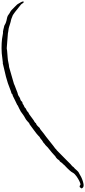

<svg xmlns="http://www.w3.org/2000/svg" viewBox="-898 -1112 1136 2563"><g transform="rotate(90 -329.5 169.0)"><path d="M644.5 -265.6Q656.7 -280.3 665 -289.3Q673.3 -298.3 679.4 -303.7Q685.5 -309.1 690.4 -312Q695.3 -314.9 700.4 -317.4Q705.6 -319.8 711.7 -323Q717.8 -326.2 727.1 -332Q737.8 -338.9 751.5 -345.7Q765.1 -352.5 779.8 -358.2Q794.4 -363.8 808.6 -368.2Q822.8 -372.6 834 -375Q846.7 -377.9 857.9 -378.9H861.8Q870.6 -378.9 879.2 -376.7Q887.7 -374.5 894.5 -367.9Q901.4 -361.3 904.8 -349.6Q898.4 -342.3 895.5 -337.6Q892.6 -333 890.4 -330.6Q888.2 -328.1 886.2 -327.1Q884.3 -326.2 880.4 -325.7H877.4Q872.6 -325.7 869.4 -327.1Q866.2 -328.6 863.5 -331.1Q860.8 -333.5 858.2 -335.2Q855.5 -336.9 849.6 -336.7Q843.8 -336.4 833.5 -333Q823.2 -329.6 805.7 -321.3Q793 -314.9 776.6 -305.4Q760.3 -295.9 744.1 -284.4Q728 -272.9 714.8 -260.3Q701.7 -247.6 695.3 -234.9Q690.4 -224.6 681.4 -212.6Q672.4 -200.7 661.4 -188.7Q650.4 -176.8 639.2 -165.3Q627.9 -153.8 618.4 -144.8Q608.9 -135.7 602.5 -129.9Q596.2 -124 595.2 -123Q584 -108.4 579.3 -103.8Q574.7 -99.1 571.8 -96.9Q568.8 -94.7 565.4 -90.6Q562 -86.4 553.2 -72.8Q547.9 -64 544.9 -62Q542 -60.1 539.3 -59.3Q536.6 -58.6 533.2 -56.2Q529.8 -53.7 523.4 -44.4Q520.5 -40.5 519.5 -38.6Q518.6 -36.6 517.6 -35.4Q516.6 -34.2 515.4 -32.5Q514.2 -30.8 510.7 -27.3Q501.5 -18.1 497.1 -14.4Q492.7 -10.7 490 -9Q487.3 -7.3 484.6 -6.1Q481.9 -4.9 476.1 -1Q472.7 2 465.6 8.5Q458.5 15.1 449.5 23.4Q440.4 31.7 430.7 40.5Q420.9 49.3 411.6 56.2Q402.3 63 394 70.1Q385.7 77.1 377 84.5Q366.7 91.8 360.8 96.9Q355 102.1 350.6 106.7Q346.2 111.3 341.6 116Q336.9 120.6 329.6 127.4Q326.7 130.4 324.7 132.1Q322.8 133.8 321 135Q319.3 136.2 317.4 137.2Q315.4 138.2 312.5 140.1Q307.1 145 303.7 148.2Q300.3 151.4 294.9 156.7Q287.6 162.6 278.6 166.7Q269.5 170.9 259.3 179.2Q253.4 184.6 250.5 187.3Q247.6 189.9 244.6 192.4Q241.7 194.8 237.3 197.8Q232.9 200.7 224.1 205.6Q218.8 208.5 216.8 209.7Q214.8 210.9 214.1 211.9Q213.4 212.9 212.4 214.4Q211.4 215.8 207.5 219.2Q200.2 226.1 192.6 232.9Q185.1 239.7 176.8 246.6Q176.3 246.6 175.3 247.6Q174.8 248 174.8 248.5Q164.6 255.9 154.3 263.9Q144 272 133.8 279.3Q133.8 279.8 133.3 280.3Q132.3 281.2 131.8 281.2Q111.8 295.4 92.3 310.3Q72.8 325.2 52.7 339.4Q45.9 344.2 43 344.7Q40 345.2 37.4 346.2Q34.7 347.2 30 350.8Q25.4 354.5 15.6 364.7Q0.5 379.9 -11.5 387.9Q-23.4 396 -35.2 402.3Q-46.9 408.7 -60.1 416.3Q-73.2 423.8 -90.8 437.5Q-95.7 441.9 -98.1 443.4Q-100.6 444.8 -107.4 449.7Q-111.3 452.1 -113.3 453.9Q-115.2 455.6 -117.2 457Q-119.1 458.5 -121.6 460Q-124 461.4 -128.4 463.4Q-142.6 471.7 -158 479.2Q-173.3 486.8 -188.5 494.1Q-194.8 497.1 -196.5 497.3Q-198.2 497.6 -199 497.8Q-199.7 498 -201.2 499.8Q-202.6 501.5 -208.5 506.8Q-239.3 521 -269.3 535.9Q-299.3 550.8 -329.6 565.9Q-341.3 568.8 -346.9 570.8Q-352.5 572.8 -354.7 574.2Q-356.9 575.7 -356.9 576.9Q-356.9 578.1 -357.7 579.3Q-358.4 580.6 -361.1 582.3Q-363.8 584 -371.1 585.9Q-385.7 590.3 -394.5 592.8Q-403.3 595.2 -415 600.6Q-499 635.3 -586.7 658Q-674.3 680.7 -762.7 699.7Q-769.5 701.2 -770.5 701.2H-771V700.7L-770.5 700.2L-771 699.7Q-771.5 699.2 -773.4 699.2Q-774.9 699.2 -778.3 699.7Q-791 701.2 -804 703.1Q-816.9 705.1 -831.1 706.1Q-897.5 716.8 -966.8 716.8Q-981.9 716.8 -1032.5 715.3Q-1083 713.9 -1164.1 698.2Q-1170.4 697.3 -1174.8 697.3H-1177.7Q-1180.7 697.8 -1184.1 697.8Q-1187.5 697.8 -1191.4 697.3Q-1205.1 696.3 -1218.3 691.9Q-1231.4 687.5 -1243.2 685.5Q-1255.4 683.6 -1262.5 681.4Q-1269.5 679.2 -1274.2 676.8Q-1278.8 674.3 -1283 671.6Q-1287.1 668.9 -1293.5 665.8Q-1299.8 662.6 -1309.8 658.9Q-1319.8 655.3 -1335.9 650.9Q-1344.7 648.4 -1357.9 646.2Q-1371.1 644 -1382.3 640.6Q-1393.6 637.7 -1400.9 633.1Q-1408.2 628.4 -1416 622.8Q-1423.8 617.2 -1433.6 610.4Q-1443.4 603.5 -1459 596.2Q-1464.8 593.3 -1473.1 585.7Q-1481.4 578.1 -1490.2 569.3Q-1499 560.5 -1507.3 552Q-1515.6 543.5 -1521.5 538.1Q-1534.7 524.9 -1545.4 513.9Q-1556.2 502.9 -1563.5 487.8Q-1567.9 479.5 -1573.2 471.2Q-1578.6 462.9 -1583 454.6Q-1587.4 446.3 -1589.4 438Q-1590.8 433.6 -1590.8 429.2Q-1590.8 425.8 -1589.8 422.4Q-1586.9 421.9 -1584 421.9Q-1580.1 421.9 -1576.7 423.3Q-1573.2 424.8 -1570.3 428.7Q-1567.4 432.6 -1564.5 438.5Q-1561.5 444.3 -1556.2 450.7Q-1553.7 452.6 -1551.8 455.1Q-1549.8 457.5 -1547.4 459.5L-1461.4 527.8Q-1461.4 528.3 -1460.4 529.3L-1460 529.8Q-1456.1 531.7 -1453.4 533.9Q-1450.7 536.1 -1447.8 538.6Q-1433.6 548.8 -1425.8 554.2Q-1418 559.6 -1413.3 562.7Q-1408.7 565.9 -1405.5 567.4Q-1402.3 568.8 -1397.5 570.6Q-1392.6 572.3 -1384.3 575.4Q-1376 578.6 -1360.8 585Q-1349.6 590.3 -1340.1 591.1Q-1330.6 591.8 -1319.8 595.2Q-1313 597.7 -1305.7 599.4Q-1298.3 601.1 -1291.5 603.5Q-1270 610.4 -1249.8 616.7Q-1229.5 623 -1207 625Q-1198.7 626 -1187.3 627.7Q-1175.8 629.4 -1166 631.8Q-1117.2 635.7 -1069.1 639.6Q-1021 643.6 -972.2 647Q-971.2 647 -968.3 647Q-965.3 647 -962.4 647Q-959.5 647 -957 646.7Q-954.6 646.5 -953.6 646Q-948.2 645 -945.1 644.3Q-941.9 643.6 -932.6 642.6Q-910.2 640.1 -887.7 638.9Q-865.2 637.7 -841.8 635.3Q-824.2 634.8 -808.1 631.8Q-792 628.9 -776.9 625.7Q-761.7 622.6 -746.8 619.6Q-731.9 616.7 -716.3 616.2Q-668 602.5 -621.1 588.9Q-574.2 575.2 -525.9 561.5Q-519.5 559.1 -514.9 557.9Q-510.3 556.6 -506.3 555.7Q-502.4 554.7 -498 553.5Q-493.7 552.2 -487.8 549.8Q-482.9 547.4 -478 545.2Q-473.1 543 -469.7 541.5Q-445.3 532.7 -421.9 523.4Q-398.4 514.2 -375 504.9Q-353.5 500 -343.8 496.1Q-334 492.2 -328.4 488.3Q-322.8 484.4 -317.4 480.2Q-312 476.1 -299.3 470.7Q-293.9 468.3 -289.8 467.3Q-285.6 466.3 -281.7 465.1Q-277.8 463.9 -273.9 461.9Q-270 460 -264.6 456.1Q-260.7 452.1 -258.1 449Q-255.4 445.8 -252 443.4Q-246.6 439.5 -245.4 438.7Q-244.1 438 -243.9 438.2Q-243.7 438.5 -242.2 438.5H-241.2Q-239.3 438.5 -234.9 437.5Q-231 437 -225.8 434.3Q-220.7 431.6 -219.2 430.7Q-217.8 429.7 -215.3 427.7Q-212.9 425.8 -211.9 424.8L-210.4 423.8H-210.9L-209.5 422.9Q-208 422.4 -203.6 420.4Q-191.9 415.5 -185.5 412.4Q-179.2 409.2 -175.8 406.7Q-172.4 404.3 -170.9 402.3Q-169.4 400.4 -168 398.7Q-166.5 397 -164.1 395.3Q-161.6 393.6 -155.8 390.6Q-143.1 384.3 -136.2 380.9Q-129.4 377.4 -126.2 375.2Q-123 373 -122.3 371.8Q-121.6 370.6 -120.4 369.1Q-119.1 367.7 -116.7 365.2Q-114.3 362.8 -107.4 358.4Q-102.5 355.5 -98.6 353.8Q-94.7 352.1 -91.3 350.3Q-87.9 348.6 -84.2 346.4Q-80.6 344.2 -75.7 340.3Q-57.1 326.2 -38.3 312.7Q-19.5 299.3 -1 285.6Q3.9 283.2 5.9 282.2Q7.8 281.2 9.3 280.5Q10.7 279.8 12.2 278.8Q13.7 277.8 17.6 274.9Q27.3 268.1 29.5 265.6Q31.7 263.2 31.7 262Q31.7 260.7 32.2 260Q32.7 259.3 39.1 255.9Q43 253.9 44.7 253.4Q46.4 252.9 47.6 252.4Q48.8 252 50.5 251.2Q52.2 250.5 56.6 247.6Q60.5 244.6 64.2 241.2Q67.9 237.8 72.8 233.9Q82.5 226.1 87.6 218.5Q92.8 210.9 96.7 208.5Q99.1 206.5 99.6 206.3Q100.1 206.1 100.6 206.1Q101.1 206.1 101.8 205.8Q102.5 205.6 105 204.6Q106 203.6 107.4 203.4Q108.9 203.1 110.4 202.1Q116.7 198.2 127 189.9Q137.2 181.6 149.9 171.4Q162.6 161.1 177 150.1Q191.4 139.2 205.6 129.4Q207.5 127.4 208 127Q208.5 126.5 208.7 126.5Q209 126.5 209.5 126Q210 125.5 212.9 123.5Q214.4 123 215.6 122.1Q216.8 121.1 217.8 120.1Q218.8 119.1 219 119.1Q219.2 119.1 220.2 118.2Q249.5 94.7 278.1 72.3Q306.6 49.8 335.9 26.4Q340.8 22.9 343 21.2Q345.2 19.5 350.6 15.6Q360.8 8.3 366.5 3.9Q372.1 -0.5 374.8 -2.9Q377.4 -5.4 378.2 -6.8Q378.9 -8.3 380.1 -9.5Q381.3 -10.7 383.5 -12.5Q385.7 -14.2 391.6 -17.6Q393.6 -18.6 394 -19Q427.7 -52.7 461.4 -85.4Q495.1 -118.2 528.8 -151.9Q542.5 -166 554.7 -178Q566.9 -189.9 580.6 -204.1Q588.9 -212.4 596.2 -217Q603.5 -221.7 609.9 -229.5Q613.8 -235.4 616.5 -239Q619.1 -242.7 621.8 -245.4Q624.5 -248 627.4 -250.5Q630.4 -252.9 635.3 -256.8Q637.7 -259.3 639.6 -261.5Q641.6 -263.7 644.5 -265.6Z"/></g></svg>

Font: DimaRavanNevis
Style: regular
Weight: 400
Designer: R.Balvardi
Foundry: Dima Software Group
Version: Version 1.00;May 26, 2019;FontCreator 11.5.0.2427 64-bit